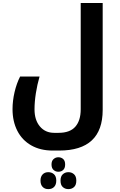

<svg xmlns="http://www.w3.org/2000/svg" viewBox="-20 -780 816 1301"><path d="M336.9 240.2Q253.4 240.2 191.7 205.1Q129.9 169.9 97.4 106.2Q64.9 42.5 64.9 -40Q64.9 -96.7 78.6 -155.5Q92.3 -214.4 116.2 -261.2H248Q232.4 -207.5 223.1 -148.7Q213.9 -89.8 213.9 -39.1Q213.9 33.7 250.5 76.9Q287.1 120.1 347.2 120.1H377Q454.1 120.1 490.5 78.4Q526.9 36.6 526.9 -39.1V-759.8H675.8V-35.2Q675.8 240.2 380.9 240.2ZM375 285.6Q395 285.6 408.2 297.6Q421.4 309.6 421.4 334.5Q421.4 359.4 408.2 371.6Q395 383.8 375 383.8Q356.9 383.8 343 371.6Q329.1 359.4 329.1 334.5Q329.1 310.1 343 297.9Q356.9 285.6 375 285.6ZM443.4 386.7Q465.8 386.7 481.4 400.6Q497.1 414.6 497.1 443.8Q497.1 474.1 481.4 487.8Q465.8 501.5 443.4 501.5Q421.4 501.5 405.8 487.8Q390.1 474.1 390.1 443.8Q390.1 414.6 405.8 400.6Q421.4 386.7 443.4 386.7ZM307.1 386.7Q330.1 386.7 345.7 400.6Q361.3 414.6 361.3 443.8Q361.3 471.2 346.9 486.3Q332.5 501.5 307.1 501.5Q283.2 501.5 268.8 486.3Q254.4 471.2 254.4 443.8Q254.4 417 268.8 401.9Q283.2 386.7 307.1 386.7Z"/></svg>

Font: DroidArabicKufi-Bold
Style: Bold
Weight: 700
Designer: Pascal Zoghbi
Foundry: Ascender Corporation
Version: Version 1.00